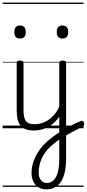

<svg xmlns="http://www.w3.org/2000/svg" viewBox="-20 -976 661 1461"><path d="M237 17Q199 17 173.5 6.5Q148 -4 133.5 -24Q119 -44 113 -72.5Q107 -101 107 -137V-496Q107 -506 113 -510.5Q119 -515 132 -515Q146 -515 152.5 -510.5Q159 -506 159 -496V-137Q159 -82 175.5 -56.5Q192 -31 243 -31Q252 -31 256.5 -23.5Q261 -16 260.5 -7Q260 2 254.5 9.5Q249 17 237 17ZM133 -683Q111 -683 100 -695Q89 -707 89 -732Q89 -757 100 -769.5Q111 -782 133 -782Q154 -782 165 -769.5Q176 -757 176 -732Q177 -707 165.5 -695Q154 -683 133 -683ZM235 17Q224 17 218.5 9.5Q213 2 213.5 -7Q214 -16 221 -23.5Q228 -31 241 -31Q278 -31 309 -43Q340 -55 364 -75Q388 -95 406 -120Q424 -145 434 -172Q438 -183 447 -182.5Q456 -182 462 -174.5Q468 -167 465 -157Q454 -124 434 -93Q414 -62 385.5 -37Q357 -12 319 2.5Q281 17 235 17ZM464 12Q480 2 496 -7Q512 -16 528.5 -24.5Q545 -33 561 -40.5Q577 -48 592 -54Q602 -59 609 -55Q616 -51 619.5 -42.5Q623 -34 620 -25Q617 -16 606 -11Q591 -3 573.5 5.5Q556 14 538 24Q520 34 502 44Q484 54 466 63ZM331 465Q298 465 273 449.5Q248 434 234 406Q220 378 220 341Q220 301 231.5 263.5Q243 226 264.5 190Q286 154 316.5 122Q347 90 385 63Q396 55 407.5 47Q419 39 431 31V-496Q431 -506 437.5 -510.5Q444 -515 457 -515Q471 -515 477 -510.5Q483 -506 483 -496V228Q483 286 473.5 330.5Q464 375 445 405Q426 435 397.5 450Q369 465 331 465ZM338 416Q359 416 376.5 404.5Q394 393 406 371Q418 349 424.5 316Q431 283 431 239V87Q421 93 411.5 100Q402 107 394 114Q363 137 340.5 163Q318 189 303.5 217.5Q289 246 281.5 276.5Q274 307 274 339Q274 362 282 379.5Q290 397 304 406.5Q318 416 338 416ZM455 -683Q433 -683 422.5 -695Q412 -707 412 -732Q412 -757 422.5 -769.5Q433 -782 455 -782Q477 -782 488 -769.5Q499 -757 499 -732Q499 -707 488 -695Q477 -683 455 -683ZM0 436H616V446H0ZM0 -20H616V0H0ZM0 -505H616V-500H0ZM0 -956H616V-946H0Z"/></svg>

Font: Playwrite HU Guides
Style: Regular
Weight: 400
Designer: Veronika Burian, José Scaglione
Foundry: TypeTogether
Version: Version 1.003